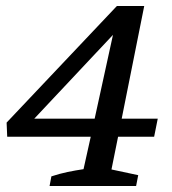

<svg xmlns="http://www.w3.org/2000/svg" viewBox="-20 -619 572 639"><path d="M145 0 151 -32Q178 -41 204.5 -46.5Q231 -52 258 -56L282 -164H4L2 -211L369 -599H460L385 -224H505L493 -164H373L351 -55L440 -36L433 0ZM94 -224H295L356 -503Z"/></svg>

Font: Piazzolla SC Medium
Style: Italic
Weight: 500
Italic angle: -11.3°
Designer: Juan Pablo del Peral
Foundry: Huerta Tipografica
Version: Version 1.330